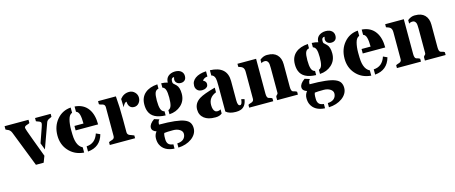

<svg xmlns="http://www.w3.org/2000/svg" viewBox="-74 -1220 4915 2075"><g transform="rotate(-15 2384.0 -182.5)"><path d="M300.3 -210.9 357.9 -376Q368.2 -405.8 368.2 -416.5Q368.2 -427.2 362.5 -432.6Q356.9 -438 348.9 -441.4Q340.8 -444.8 331.3 -447.5Q321.8 -450.2 314 -454.6V-490.7H488.8V-457.5Q481.9 -453.1 473.1 -449.7Q464.4 -446.3 456.1 -441.9Q436 -431.2 429.7 -413.6L329.1 -135.3ZM278.8 0H192.4L36.1 -400.4Q22.5 -435.1 -10.7 -445.3Q-19 -448.2 -26.9 -453.6V-490.7H240.7V-454.6Q232.9 -449.2 222.9 -446.3Q212.9 -443.4 204.1 -439.9Q182.1 -431.6 182.1 -415.5Q182.1 -401.9 231.4 -271Q280.8 -140.1 306.2 -70.8Z M773.4 -51.3Q871.6 -56.2 905.3 -159.7L950.2 -139.2Q913.6 -4.9 773.4 7.3ZM758.8 -500.5Q859.4 -493.2 909.7 -420.4Q954.6 -356 954.6 -248H703.1V-297.9H804.2Q804.2 -360.4 794.7 -396.7Q785.2 -433.1 758.8 -441.9ZM730 7.3Q624 -1 559.1 -75.2Q498.5 -144 498.5 -244.6Q498.5 -350.1 559.6 -421.9Q620.1 -493.7 715.3 -500.5V-441.9Q683.1 -430.7 670.2 -381.3Q657.2 -332 657.2 -270.3Q657.2 -208.5 660.4 -178Q663.6 -147.5 671.9 -123Q689 -71.8 730 -51.3Z M1314.9 -405.8Q1292.5 -405.8 1269 -355.5L1266.1 -448.7Q1306.2 -500.5 1368.7 -500.5Q1405.3 -500.5 1431.2 -473.6Q1455.6 -448.2 1455.6 -414.6Q1455.6 -378.9 1435.1 -354.5Q1413.6 -328.6 1380.4 -328.6Q1346.7 -328.6 1329.1 -353.5Q1314.9 -374.5 1314.9 -405.8ZM1218.3 -490.7Q1228.5 -375.5 1228.5 -231.4V-86.9Q1228.5 -61 1252.4 -50.3Q1263.2 -45.4 1276.1 -41.5Q1289.1 -37.6 1301.8 -31.2V0H1019V-31.2Q1028.3 -37.6 1039.6 -40.5Q1050.8 -43.5 1060.5 -47.4Q1083.5 -56.6 1083.5 -82V-405.8Q1083.5 -432.6 1060.5 -441.4Q1050.8 -444.8 1039.6 -447.3Q1028.3 -449.7 1019 -456.5V-490.7Z M1544.9 -11.7Q1495.6 -27.3 1495.6 -65.4Q1495.6 -106 1553.2 -146.5L1608.9 -128.9Q1589.8 -114.3 1589.8 -75.2Q1795.4 -75.2 1872.6 -43Q1911.6 -26.9 1926.8 -1.7Q1941.9 23.4 1941.9 58.1Q1941.9 92.8 1924.6 121.6Q1907.2 150.4 1877.9 171.4Q1816.9 215.3 1728 219.2V171.9Q1797.9 168.9 1817.9 120.1Q1823.7 106 1823.7 89.8Q1823.7 60.5 1793.9 41.5Q1764.2 22.5 1720.2 22.5Q1651.9 22.5 1621.1 26.9Q1613.8 44.9 1613.8 66.9V95.7Q1613.8 127.4 1628.9 147Q1644 166.5 1684.6 170.9V218.8Q1569.8 212.4 1531.7 130.4Q1518.6 102.1 1518.6 61.5Q1518.6 21 1544.9 -11.7ZM1877.4 -529.8Q1846.2 -529.8 1846.2 -490.7Q1846.2 -471.2 1851.3 -465.3Q1856.4 -459.5 1862.1 -455.1Q1867.7 -450.7 1882.3 -436.5Q1913.6 -405.8 1913.6 -334Q1913.6 -255.4 1858.9 -206.1Q1806.6 -158.7 1728 -153.8V-200.2Q1752.9 -208.5 1762.5 -240.2Q1772 -272 1772 -329.6Q1772 -387.2 1762.2 -416Q1752.4 -444.8 1728 -452.1V-500.5Q1771 -499 1798.8 -489.3Q1798.8 -555.7 1860.8 -578.1Q1880.4 -585.4 1904.5 -585.4Q1928.7 -585.4 1946 -579.3Q1963.4 -573.2 1974.6 -562.5Q1996.1 -542.5 1996.1 -511.2Q1996.1 -480 1979.2 -464.4Q1962.4 -448.7 1935.1 -448.7Q1907.7 -448.7 1890.9 -463.9Q1874 -479 1874 -502.4Q1874 -511.2 1876.7 -517.8Q1879.4 -524.4 1879.4 -527.1Q1879.4 -529.8 1877.4 -529.8ZM1684.6 -152.8Q1538.6 -157.2 1504.4 -249Q1492.2 -280.8 1492.2 -323.7Q1492.2 -366.7 1506.1 -398.2Q1520 -429.7 1545.4 -451.2Q1595.7 -494.6 1684.6 -500.5V-452.1Q1655.8 -447.3 1644.5 -419.4Q1633.8 -392.6 1633.8 -331.1Q1633.8 -269.5 1645 -237.3Q1656.2 -205.1 1684.6 -198.7Z M2429.7 7.3Q2356 7.3 2318.4 -26.4V-316.4Q2318.4 -378.9 2313 -397.5Q2303.2 -434.6 2272.9 -441.9V-500.5Q2463.9 -493.7 2463.9 -328.6V-109.9Q2463.9 -51.3 2491.2 -51.3Q2513.7 -51.3 2518.6 -110.8L2553.7 -102.1Q2541.5 -19.5 2481.9 0Q2460.4 7.3 2429.7 7.3ZM2274.9 -16.1Q2247.1 7.3 2201.9 7.3Q2156.7 7.3 2127 -1.2Q2097.2 -9.8 2075.7 -26.4Q2029.3 -62.5 2029.3 -125.5Q2029.3 -197.8 2096.7 -239.7Q2145 -270 2274.9 -305.2V-253.4Q2188 -219.2 2188 -133.3Q2188 -77.1 2214.4 -57.6Q2223.6 -51.3 2241.2 -51.3Q2258.8 -51.3 2274.9 -62.5ZM2171.9 -410.6Q2205.1 -395.5 2205.1 -365.7Q2205.1 -328.1 2161.6 -316.4Q2149.4 -313.5 2137.2 -313.5Q2101.6 -313.5 2083 -333.5Q2064.5 -353.5 2064.5 -381.1Q2064.5 -408.7 2075.2 -428.5Q2085.9 -448.2 2106.9 -463.9Q2152.3 -496.6 2229.5 -500.5V-441.9Q2190.9 -439.5 2171.9 -410.6Z M2830.6 -469.2Q2869.1 -500.5 2910.2 -500.5Q2951.2 -500.5 2977.3 -491.2Q3003.4 -481.9 3021.5 -463.9Q3060.1 -425.3 3060.1 -356V-102.5Q3060.1 -53.7 3082 -47.4Q3088.9 -45.4 3095.7 -43.9Q3114.7 -40 3123.5 -31.2V0H2891.6V-34.2Q2891.6 -44.9 2899.7 -51.8Q2907.7 -58.6 2911.4 -63.7Q2915 -68.8 2915 -80.1V-351.1Q2915 -401.4 2908.2 -415.5Q2896.5 -441.9 2871.6 -441.9Q2846.7 -441.9 2830.6 -429.7ZM2787.1 -102.5Q2787.1 -54.2 2807.6 -47.4Q2814 -45.4 2820.8 -43.9Q2838.9 -40 2847.7 -31.2V0H2578.6V-31.2Q2586.9 -37.6 2597.9 -40.5Q2608.9 -43.5 2618.7 -47.4Q2642.1 -56.6 2642.1 -82V-383.8Q2642.1 -418.5 2626 -434.1Q2613.3 -446.8 2578.6 -456.5V-490.7H2787.1Z M3229 -11.7Q3179.7 -27.3 3179.7 -65.4Q3179.7 -106 3237.3 -146.5L3293 -128.9Q3273.9 -114.3 3273.9 -75.2Q3479.5 -75.2 3556.6 -43Q3595.7 -26.9 3610.8 -1.7Q3626 23.4 3626 58.1Q3626 92.8 3608.6 121.6Q3591.3 150.4 3562 171.4Q3501 215.3 3412.1 219.2V171.9Q3481.9 168.9 3502 120.1Q3507.8 106 3507.8 89.8Q3507.8 60.5 3478 41.5Q3448.2 22.5 3404.3 22.5Q3335.9 22.5 3305.2 26.9Q3297.9 44.9 3297.9 66.9V95.7Q3297.9 127.4 3313 147Q3328.1 166.5 3368.7 170.9V218.8Q3253.9 212.4 3215.8 130.4Q3202.6 102.1 3202.6 61.5Q3202.6 21 3229 -11.7ZM3561.5 -529.8Q3530.3 -529.8 3530.3 -490.7Q3530.3 -471.2 3535.4 -465.3Q3540.5 -459.5 3546.1 -455.1Q3551.8 -450.7 3566.4 -436.5Q3597.7 -405.8 3597.7 -334Q3597.7 -255.4 3543 -206.1Q3490.7 -158.7 3412.1 -153.8V-200.2Q3437 -208.5 3446.5 -240.2Q3456.1 -272 3456.1 -329.6Q3456.1 -387.2 3446.3 -416Q3436.5 -444.8 3412.1 -452.1V-500.5Q3455.1 -499 3482.9 -489.3Q3482.9 -555.7 3544.9 -578.1Q3564.5 -585.4 3588.6 -585.4Q3612.8 -585.4 3630.1 -579.3Q3647.5 -573.2 3658.7 -562.5Q3680.2 -542.5 3680.2 -511.2Q3680.2 -480 3663.3 -464.4Q3646.5 -448.7 3619.1 -448.7Q3591.8 -448.7 3575 -463.9Q3558.1 -479 3558.1 -502.4Q3558.1 -511.2 3560.8 -517.8Q3563.5 -524.4 3563.5 -527.1Q3563.5 -529.8 3561.5 -529.8ZM3368.7 -152.8Q3222.7 -157.2 3188.5 -249Q3176.3 -280.8 3176.3 -323.7Q3176.3 -366.7 3190.2 -398.2Q3204.1 -429.7 3229.5 -451.2Q3279.8 -494.6 3368.7 -500.5V-452.1Q3339.8 -447.3 3328.6 -419.4Q3317.9 -392.6 3317.9 -331.1Q3317.9 -269.5 3329.1 -237.3Q3340.3 -205.1 3368.7 -198.7Z M3985.8 -51.3Q4084 -56.2 4117.7 -159.7L4162.6 -139.2Q4126 -4.9 3985.8 7.3ZM3971.2 -500.5Q4071.8 -493.2 4122.1 -420.4Q4167 -356 4167 -248H3915.5V-297.9H4016.6Q4016.6 -360.4 4007.1 -396.7Q3997.6 -433.1 3971.2 -441.9ZM3942.4 7.3Q3836.4 -1 3771.5 -75.2Q3710.9 -144 3710.9 -244.6Q3710.9 -350.1 3772 -421.9Q3832.5 -493.7 3927.7 -500.5V-441.9Q3895.5 -430.7 3882.6 -381.3Q3869.6 -332 3869.6 -270.3Q3869.6 -208.5 3872.8 -178Q3876 -147.5 3884.3 -123Q3901.4 -71.8 3942.4 -51.3Z M4483.4 -469.2Q4522 -500.5 4563 -500.5Q4604 -500.5 4630.1 -491.2Q4656.2 -481.9 4674.3 -463.9Q4712.9 -425.3 4712.9 -356V-102.5Q4712.9 -53.7 4734.9 -47.4Q4741.7 -45.4 4748.5 -43.9Q4767.6 -40 4776.4 -31.2V0H4544.4V-34.2Q4544.4 -44.9 4552.5 -51.8Q4560.5 -58.6 4564.2 -63.7Q4567.9 -68.8 4567.9 -80.1V-351.1Q4567.9 -401.4 4561 -415.5Q4549.3 -441.9 4524.4 -441.9Q4499.5 -441.9 4483.4 -429.7ZM4439.9 -102.5Q4439.9 -54.2 4460.4 -47.4Q4466.8 -45.4 4473.6 -43.9Q4491.7 -40 4500.5 -31.2V0H4231.4V-31.2Q4239.7 -37.6 4250.7 -40.5Q4261.7 -43.5 4271.5 -47.4Q4294.9 -56.6 4294.9 -82V-383.8Q4294.9 -418.5 4278.8 -434.1Q4266.1 -446.8 4231.4 -456.5V-490.7H4439.9Z"/></g></svg>

Font: Stardos Stencil
Style: Bold
Weight: 700
Designer: vernon adams
Foundry: vernon adams
Version: Version 1.000